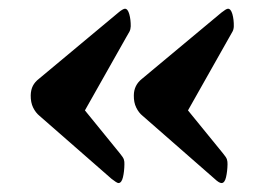

<svg xmlns="http://www.w3.org/2000/svg" viewBox="-20 -533 604 440"><path d="M487.6 -113.5Q482.1 -113.5 471.8 -123.2L307 -267.4Q297.9 -274.7 292.2 -286.5Q286.4 -298.2 286.7 -314.5Q286.9 -337.9 305.4 -352.4L487.5 -504.2Q492.5 -508.2 496.4 -510.6Q500.3 -513 502.5 -513Q509 -513 512.6 -500.5Q516.1 -487.9 515.8 -472.7Q515.6 -465.7 512.8 -460.6Q510.1 -455.4 505.1 -447L410.8 -280L491.2 -181.3Q498.6 -172.5 500.1 -167.5Q501.6 -162.5 501.4 -156.3Q501.1 -140.3 498 -126.9Q494.9 -113.5 487.6 -113.5ZM251.4 -113.5Q249.4 -113.5 245 -116.4Q240.6 -119.2 235.6 -123.2L70.7 -267.4Q61.7 -274.7 55.9 -286.5Q50.2 -298.2 50.4 -314.5Q50.7 -327.2 55.3 -336.2Q59.9 -345.2 69.2 -352.4L251.3 -504.2Q256.3 -508.5 260.3 -510.7Q264.3 -513 266.3 -513Q272.8 -513 276.3 -500.5Q279.8 -487.9 279.6 -472.7Q279.3 -465.7 276.7 -460.6Q274.1 -455.4 268.9 -447L174.6 -280L254.9 -181.3Q262.4 -172.3 263.9 -167.4Q265.4 -162.5 265.1 -156.3Q264.9 -140.3 261.8 -126.9Q258.6 -113.5 251.4 -113.5Z"/></svg>

Font: Briem Hand Thin
Style: Regular
Weight: 100
Designer: Gunnlaugur SE Briem, Eben Sorkin
Foundry: Sorkin Type Co.
Version: Version 1.003